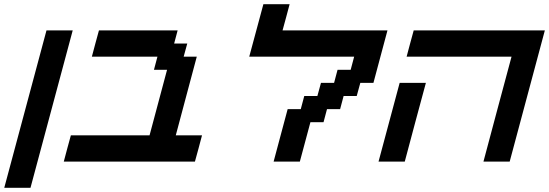

<svg xmlns="http://www.w3.org/2000/svg" viewBox="-54 -770 2616 915"><path d="M-33.7 125H91.3Q125 0 191.9 -250Q258.8 -500 292.5 -625H167.5Q133.8 -500 66.9 -250Q0 0 -33.7 125Z M250 0H875Q880.9 -21 892.1 -62.5Q903.3 -104 908.7 -125H783.7Q800.3 -187.5 833.7 -312.5Q867.2 -437.5 883.8 -500H821.3L838.4 -562.5H775.9L792.5 -625H417.5Q411.6 -604 400.4 -562.3Q389.2 -520.5 383.8 -500H696.3L679.7 -437.5H742.2L658.7 -125H283.7Q277.8 -104 266.6 -62.5Q255.4 -21 250 0Z M1250 0H1375L1425.3 -187.5H1487.8L1504.4 -250H1566.9L1583.5 -312.5H1646L1663.1 -375H1725.6Q1736.8 -416.5 1759 -500Q1781.2 -583.5 1792.5 -625H1292.5Q1298.3 -646 1309.6 -687.7Q1320.8 -729.5 1326.2 -750H1201.2Q1189.9 -708.5 1167.5 -625Q1145 -541.5 1133.8 -500H1633.8L1617.2 -437.5H1554.7L1538.1 -375H1475.6L1458.5 -312.5H1396L1379.4 -250H1316.9Q1305.7 -208 1283.4 -125Q1261.2 -42 1250 0Z M2250 0H2375Q2402.8 -104 2458.7 -312.3Q2514.6 -520.5 2542.5 -625H1917.5Q1911.6 -604 1900.4 -562.3Q1889.2 -520.5 1883.8 -500H2383.8Q2361.3 -417 2316.7 -250Q2272 -83 2250 0ZM1750 0H1875Q1891.6 -62.5 1925 -187.5Q1958.5 -312.5 1975.6 -375H1850.6Q1834 -312.5 1800.3 -187.5Q1766.6 -62.5 1750 0Z"/></svg>

Font: Faithful 32x
Style: Oblique
Weight: 400
Foundry: Faithful Resource Pack
Version: Version 1.0; January 27, 2023